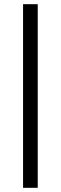

<svg xmlns="http://www.w3.org/2000/svg" viewBox="-20 -827 290 916"><path d="M160 69V-807H90V69Z"/></svg>

Font: UoqMunThenKhung
Style: Regular
Weight: 400
Designer: Font-Kai, 金井和夫, 宇文滿月
Foundry: Kazuo Kanai, Moonlit Owen
Version: Version 1.197